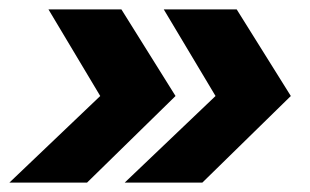

<svg xmlns="http://www.w3.org/2000/svg" viewBox="-43 -443 658 408"><path d="M-23 -55 170 -239 60 -423H215L330 -239L142 -55ZM222 -55 415 -239 305 -423H460L575 -239L387 -55Z"/></svg>

Font: Decalotype Black Italic
Style: Regular
Weight: 900
Italic angle: -12°
Designer: Alfredo Marco Pradil
Foundry: Alfredo Marco Pradil
Version: Version 1.0